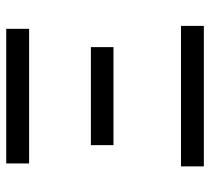

<svg xmlns="http://www.w3.org/2000/svg" viewBox="-50 -650 699 640"><g transform="rotate(-90 300.0 -329.5)"><path d="M75.7 -582.5V-658.7H524.4V-582.5ZM65.9 0V-76.2H534.2V0ZM463.4 -376.5V-301.3H136.7V-376.5Z"/></g></svg>

Font: Liberation Mono
Style: Regular
Weight: 400
Monospace: yes
Designer: Steve Matteson
Foundry: Ascender Corporation
Version: Version 2.1.5